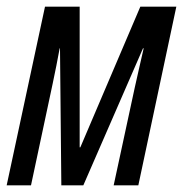

<svg xmlns="http://www.w3.org/2000/svg" viewBox="-20 -556 551 576"><path d="M0 0H73L138 -305Q144 -333 149 -358.5Q154 -384 159 -411H160L164 0H230L409 -411H411Q404 -381 397.5 -352Q391 -323 384 -292L321 0H395L509 -536H401L221 -114H219V-536H115Z"/></svg>

Font: Noto Sans UI Condensed
Style: Italic
Weight: 400
Width: 3
Italic angle: -12°
Designer: Monotype Design Team
Foundry: Monotype Imaging Inc.
Version: Version 1.901